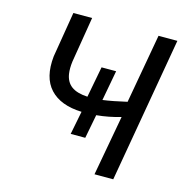

<svg xmlns="http://www.w3.org/2000/svg" viewBox="-105 -809 874 908"><g transform="rotate(15 332.0 -355.5)"><path d="M235.4 -710.9 198.7 -487.8Q194.3 -453.6 198.2 -427.7Q204.1 -388.7 231 -368.7Q257.8 -348.6 310.1 -345.7L338.9 -497.1H410.2L382.8 -349.1Q430.7 -355.5 500 -371.6L560.5 -710.9H652.8L529.3 0H437.5L491.2 -294.9Q434.1 -277.8 373 -272L350.6 -155.3H279.3L301.8 -269.5Q198.2 -272.9 147 -328.1Q95.7 -383.3 106.9 -488.8L143.6 -710.9Z"/></g></svg>

Font: Roboto
Style: Italic
Weight: 400
Italic angle: -12°
Designer: Google
Version: Version 2.134; 2016; ttfautohint (v1.6)